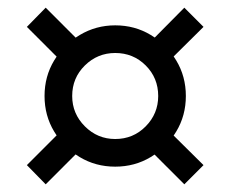

<svg xmlns="http://www.w3.org/2000/svg" viewBox="-20 -560 600 500"><path d="M280 -126Q229 -126 187.5 -151Q146 -176 121 -217.5Q96 -259 96 -310Q96 -361 121 -402.5Q146 -444 188 -469Q230 -494 280 -494Q331 -494 372.5 -469Q414 -444 439 -402.5Q464 -361 464 -310Q464 -259 439 -217.5Q414 -176 372.5 -151Q331 -126 280 -126ZM280 -198Q327 -198 359.5 -231Q392 -264 392 -310Q392 -357 359.5 -389.5Q327 -422 280 -422Q234 -422 201 -389.5Q168 -357 168 -310Q168 -264 201 -231Q234 -198 280 -198ZM99 -80 50 -130 148 -228 200 -181ZM460 -80 359 -181 414 -225 510 -130ZM152 -388 50 -490 99 -540 201 -438ZM405 -386 357 -436 460 -540 510 -490Z"/></svg>

Font: Syne
Style: Regular
Weight: 400
Designer: Lucas Descroix
Foundry: Bonjour Monde
Version: Version 2.200